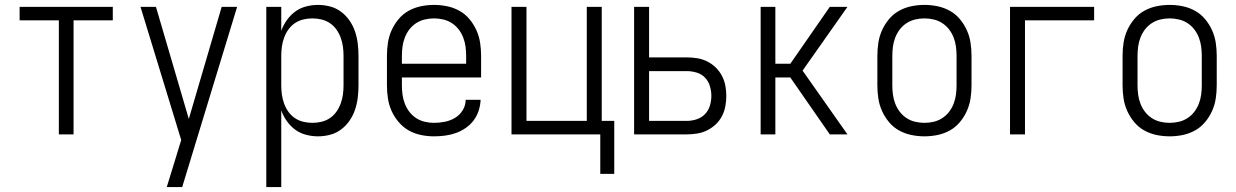

<svg xmlns="http://www.w3.org/2000/svg" viewBox="-20 -548 5040 783"><path d="M220 0V-465H60V-520H440V-465H280V0Z M660 215Q668 188 676.5 161.5Q685 135 693 108L719 23L553 -520H616L750 -63L884 -520H947L723 215Z M1066 215V-520H1127V-422Q1135 -445 1149.5 -465.5Q1164 -486 1183.5 -500.5Q1203 -515 1227.5 -521.5Q1252 -528 1277 -528Q1302 -528 1326.5 -521.5Q1351 -515 1371 -500Q1391 -485 1405.5 -464Q1420 -443 1428 -419Q1436 -395 1439 -370Q1442 -345 1442 -320V-200Q1442 -175 1439 -150Q1436 -125 1428 -101Q1420 -77 1405.5 -56Q1391 -35 1371 -20Q1351 -5 1326.5 1.5Q1302 8 1277 8Q1252 8 1227.5 1.5Q1203 -5 1183.5 -19.5Q1164 -34 1149.5 -54.5Q1135 -75 1127 -98V215ZM1254 -47Q1273 -47 1291.5 -51.5Q1310 -56 1325.5 -66.5Q1341 -77 1352 -92.5Q1363 -108 1369.5 -126Q1376 -144 1378.5 -162.5Q1381 -181 1381 -200V-320Q1381 -339 1378.5 -357.5Q1376 -376 1369.5 -394Q1363 -412 1352 -427.5Q1341 -443 1325.5 -453.5Q1310 -464 1291.5 -468.5Q1273 -473 1254 -473Q1235 -473 1216.5 -468.5Q1198 -464 1182.5 -453.5Q1167 -443 1156 -427.5Q1145 -412 1138.5 -394Q1132 -376 1129.5 -357.5Q1127 -339 1127 -320V-200Q1127 -181 1129.5 -162.5Q1132 -144 1138.5 -126Q1145 -108 1156 -92.5Q1167 -77 1182.5 -66.5Q1198 -56 1216.5 -51.5Q1235 -47 1254 -47Z M1750 8Q1723 8 1696.5 2.5Q1670 -3 1647 -16Q1624 -29 1606 -50Q1588 -71 1577 -95.5Q1566 -120 1562 -146.5Q1558 -173 1558 -200V-320Q1558 -347 1562 -373.5Q1566 -400 1577 -424.5Q1588 -449 1605.5 -470Q1623 -491 1646.5 -504Q1670 -517 1696.5 -522.5Q1723 -528 1750 -528Q1777 -528 1803.5 -522.5Q1830 -517 1853.5 -504Q1877 -491 1894.5 -470Q1912 -449 1923 -424.5Q1934 -400 1938 -373.5Q1942 -347 1942 -320V-232H1619V-200Q1619 -181 1621.5 -162Q1624 -143 1631 -125Q1638 -107 1649.5 -92Q1661 -77 1677 -66.5Q1693 -56 1712 -51.5Q1731 -47 1750 -47Q1772 -47 1794.5 -51.5Q1817 -56 1836 -67.5Q1855 -79 1867 -98.5Q1879 -118 1879 -141H1940Q1939 -118 1932 -96.5Q1925 -75 1911.5 -57Q1898 -39 1879 -26Q1860 -13 1839 -5.5Q1818 2 1795.5 5Q1773 8 1750 8ZM1619 -288H1881V-320Q1881 -339 1878.5 -358Q1876 -377 1869 -395Q1862 -413 1850.5 -428Q1839 -443 1823 -453.5Q1807 -464 1788 -468.5Q1769 -473 1750 -473Q1731 -473 1712 -468.5Q1693 -464 1677 -453.5Q1661 -443 1649.5 -428Q1638 -413 1631 -395Q1624 -377 1621.5 -358Q1619 -339 1619 -320Z M2485 161H2428V0H2066V-520H2127V-55H2373V-520H2434V-55H2485Z M2566 0V-520H2627V-314H2781Q2802 -314 2823.5 -310.5Q2845 -307 2864 -297.5Q2883 -288 2898.5 -273Q2914 -258 2924 -239Q2934 -220 2938 -199Q2942 -178 2942 -157Q2942 -136 2938 -114.5Q2934 -93 2924 -74Q2914 -55 2898.5 -40.5Q2883 -26 2864 -16.5Q2845 -7 2823.5 -3.5Q2802 0 2781 0ZM2627 -55H2781Q2801 -55 2821 -61.5Q2841 -68 2855 -82.5Q2869 -97 2875 -117Q2881 -137 2881 -157Q2881 -177 2875 -197Q2869 -217 2855 -231.5Q2841 -246 2821 -252Q2801 -258 2781 -258H2627Z M3082 0V-520H3142V-288H3203L3364 -520H3436L3253 -260L3436 0H3364L3203 -232H3142V0Z M3750 8Q3723 8 3696.5 2.5Q3670 -3 3646.5 -16Q3623 -29 3605.5 -50Q3588 -71 3577 -95.5Q3566 -120 3562 -146.5Q3558 -173 3558 -200V-320Q3558 -347 3562 -373.5Q3566 -400 3577 -424.5Q3588 -449 3605.5 -470Q3623 -491 3646.5 -504Q3670 -517 3696.5 -522.5Q3723 -528 3750 -528Q3777 -528 3803.5 -522.5Q3830 -517 3853.5 -504Q3877 -491 3894.5 -470Q3912 -449 3923 -424.5Q3934 -400 3938 -373.5Q3942 -347 3942 -320V-200Q3942 -173 3938 -146.5Q3934 -120 3923 -95.5Q3912 -71 3894.5 -50Q3877 -29 3853.5 -16Q3830 -3 3803.5 2.5Q3777 8 3750 8ZM3750 -47Q3769 -47 3788 -51.5Q3807 -56 3823 -66.5Q3839 -77 3850.5 -92Q3862 -107 3869 -125Q3876 -143 3878.5 -162Q3881 -181 3881 -200V-320Q3881 -339 3878.5 -358Q3876 -377 3869 -395Q3862 -413 3850.5 -428Q3839 -443 3823 -453.5Q3807 -464 3788 -468.5Q3769 -473 3750 -473Q3731 -473 3712 -468.5Q3693 -464 3677 -453.5Q3661 -443 3649.5 -428Q3638 -413 3631 -395Q3624 -377 3621.5 -358Q3619 -339 3619 -320V-200Q3619 -181 3621.5 -162Q3624 -143 3631 -125Q3638 -107 3649.5 -92Q3661 -77 3677 -66.5Q3693 -56 3712 -51.5Q3731 -47 3750 -47Z M4099 0V-520H4442V-465H4160V0Z M4750 8Q4723 8 4696.5 2.5Q4670 -3 4646.5 -16Q4623 -29 4605.5 -50Q4588 -71 4577 -95.5Q4566 -120 4562 -146.5Q4558 -173 4558 -200V-320Q4558 -347 4562 -373.5Q4566 -400 4577 -424.5Q4588 -449 4605.5 -470Q4623 -491 4646.5 -504Q4670 -517 4696.5 -522.5Q4723 -528 4750 -528Q4777 -528 4803.5 -522.5Q4830 -517 4853.5 -504Q4877 -491 4894.5 -470Q4912 -449 4923 -424.5Q4934 -400 4938 -373.5Q4942 -347 4942 -320V-200Q4942 -173 4938 -146.5Q4934 -120 4923 -95.5Q4912 -71 4894.5 -50Q4877 -29 4853.5 -16Q4830 -3 4803.5 2.5Q4777 8 4750 8ZM4750 -47Q4769 -47 4788 -51.5Q4807 -56 4823 -66.5Q4839 -77 4850.5 -92Q4862 -107 4869 -125Q4876 -143 4878.5 -162Q4881 -181 4881 -200V-320Q4881 -339 4878.5 -358Q4876 -377 4869 -395Q4862 -413 4850.5 -428Q4839 -443 4823 -453.5Q4807 -464 4788 -468.5Q4769 -473 4750 -473Q4731 -473 4712 -468.5Q4693 -464 4677 -453.5Q4661 -443 4649.5 -428Q4638 -413 4631 -395Q4624 -377 4621.5 -358Q4619 -339 4619 -320V-200Q4619 -181 4621.5 -162Q4624 -143 4631 -125Q4638 -107 4649.5 -92Q4661 -77 4677 -66.5Q4693 -56 4712 -51.5Q4731 -47 4750 -47Z"/></svg>

Font: Iosevka Light
Style: Regular
Weight: 300
Monospace: yes
Designer: Belleve Invis
Foundry: Belleve Invis
Version: Version 32.5.0; ttfautohint (v1.8.4)